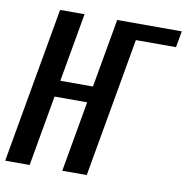

<svg xmlns="http://www.w3.org/2000/svg" viewBox="-85 -803 857 881"><g transform="rotate(10 343.5 -362.5)"><path d="M124.5 -725H238.5L182 -405H334L390.5 -725H691.5L678 -649H491L376.5 0H262.5L320.5 -329H168.5L110.5 0H-3.5Z"/></g></svg>

Font: JuliaMono BoldItalic
Style: Regular
Weight: 700
Italic angle: -9°
Monospace: yes
Designer: cormullion
Foundry: corm
Version: Version 0.049; ttfautohint (v1.8.4)